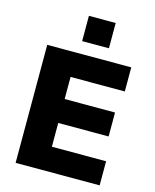

<svg xmlns="http://www.w3.org/2000/svg" viewBox="-134 -1019 894 1108"><g transform="rotate(15 313.0 -464.5)"><path d="M68 0V-705H570V-561H246V-429H547V-286H246V-144H570V0ZM257 -778V-929H417V-778Z"/></g></svg>

Font: Nunito Sans 11pt Black
Style: Regular
Weight: 900
Version: Version 3.101;gftools[0.9.27]